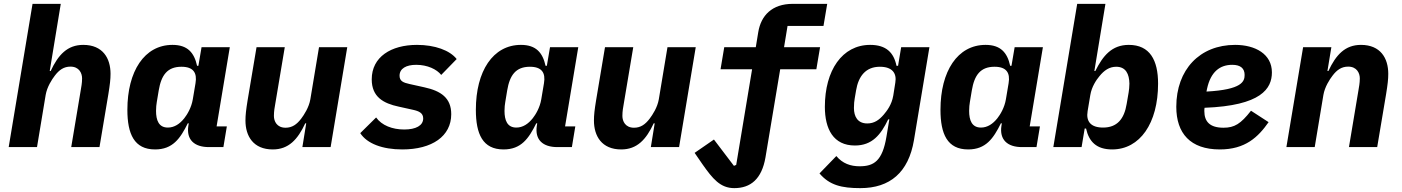

<svg xmlns="http://www.w3.org/2000/svg" viewBox="-20 -760 7242 992"><path d="M24.9 0H171.2L215.9 -269.2C223 -311.1 247.9 -349.1 263.1 -369C285.9 -399.1 310 -415.8 344.1 -415.8C388.8 -415.8 404.1 -382.1 404.1 -355.1C404.1 -329.9 399.9 -311.1 397 -293L348 0H494L540.1 -274.9C547.9 -323.2 551.1 -350.1 551.1 -378.9C551.1 -459.2 511 -528.1 410.2 -528.1C328.1 -528.1 280.9 -476.9 241.8 -393.1H236.9L294 -740.1H148.1Z M781.2 12.1C872.2 12.1 911.2 -44 950.3 -122.9H955.3L953.1 -110.1C942.1 -38 984 0 1059.3 0H1134.2L1152 -106.9H1099.1L1167.3 -516H1021.3L1005 -420.1H998.2C983.3 -487.9 949.2 -528.1 871.1 -528.1C726.2 -528.1 638.1 -392 638.1 -192.8C638.1 -67.8 673.3 12.1 781.2 12.1ZM786.2 -187.1C786.2 -204.9 788 -220.9 790.1 -233L800.1 -293C813.2 -371.1 844.1 -415.1 917.3 -415.1C979 -415.1 999.3 -383.9 990.1 -329.9L976.2 -247.2C969.1 -203.8 947.1 -168 932.2 -149.1C909.1 -120 881 -100.9 847.3 -100.9C800.1 -100.9 786.2 -138.8 786.2 -187.1Z M1542.3 0H1688.2L1774.1 -516H1628.2L1583.5 -247.2C1576.3 -204.9 1551.1 -166.9 1536.2 -147C1513.1 -116.8 1489.3 -100.1 1455.3 -100.1C1410.2 -100.1 1395.2 -133.9 1395.2 -160.9C1395.2 -186.1 1399.1 -206 1402.3 -224.1L1451.3 -516H1305.4L1259.2 -241.1C1251.4 -192.8 1248.2 -165.8 1248.2 -137.1C1248.2 -57.2 1288.4 12.1 1389.2 12.1C1471.2 12.1 1518.1 -39.1 1557.2 -122.9H1562.1Z M2058.6 12.1C2212.4 12.1 2311.4 -56.1 2311.4 -170.1C2311.4 -253.9 2258.5 -290.1 2172.6 -308.9L2095.5 -326C2063.6 -333.1 2044.4 -340.9 2044.4 -369C2044.4 -405.9 2078.5 -425.1 2130.3 -425.1C2188.6 -425.1 2236.5 -402 2259.6 -372.9L2339.5 -454.9C2304.3 -500 2226.6 -528.1 2134.6 -528.1C2000.4 -528.1 1900.6 -465.9 1900.6 -350.1C1900.6 -258.9 1961.3 -225.9 2039.4 -209.2L2113.3 -192.8C2144.5 -186.1 2166.5 -176.1 2166.5 -148.1C2166.5 -111.2 2128.6 -90.9 2068.5 -90.9C2007.5 -90.9 1952.4 -111.9 1923.3 -153.1L1841.3 -72.1C1876.4 -18.1 1955.3 12.1 2058.6 12.1Z M2581.7 12.1C2672.6 12.1 2711.6 -44 2750.7 -122.9H2755.7L2753.6 -110.1C2742.5 -38 2784.4 0 2859.7 0H2934.7L2952.4 -106.9H2899.5L2967.7 -516H2821.7L2805.4 -420.1H2798.7C2783.7 -487.9 2749.6 -528.1 2671.5 -528.1C2526.6 -528.1 2438.6 -392 2438.6 -192.8C2438.6 -67.8 2473.7 12.1 2581.7 12.1ZM2586.6 -187.1C2586.6 -204.9 2588.4 -220.9 2590.6 -233L2600.5 -293C2613.6 -371.1 2644.5 -415.1 2717.7 -415.1C2779.5 -415.1 2799.7 -383.9 2790.5 -329.9L2776.6 -247.2C2769.5 -203.8 2747.5 -168 2732.6 -149.1C2709.5 -120 2681.5 -100.9 2647.7 -100.9C2600.5 -100.9 2586.6 -138.8 2586.6 -187.1Z M3342.7 0H3488.6L3574.6 -516H3428.6L3383.9 -247.2C3376.8 -204.9 3351.6 -166.9 3336.6 -147C3313.6 -116.8 3289.8 -100.1 3255.7 -100.1C3210.6 -100.1 3195.7 -133.9 3195.7 -160.9C3195.7 -186.1 3199.6 -206 3202.8 -224.1L3251.8 -516H3105.8L3059.7 -241.1C3051.8 -192.8 3048.7 -165.8 3048.7 -137.1C3048.7 -57.2 3088.8 12.1 3189.6 12.1C3271.7 12.1 3318.5 -39.1 3357.6 -122.9H3362.6Z M3773.8 212C3858 212 3915.8 165.1 3935 52.9L4011 -402H4197.8L4217 -516H4030.9L4049 -626.1H4234.7L4253.9 -740.1H4076C3968.8 -740.1 3911.9 -680 3897.7 -594.1L3884.9 -516H3721.9L3702.8 -402H3865.8L3783.7 92L3772 96.9L3668.7 -39.1L3568.9 29.8L3609.7 89.1C3661.9 163 3701 212 3773.8 212Z M4425.1 212C4578.1 212 4674 131 4702.1 -35.9L4782 -516H4636L4620 -420.1H4611.9C4598 -487.9 4558.9 -528.1 4475.9 -528.1C4331 -528.1 4241.8 -396 4241.8 -208.1C4241.8 -93 4285.9 -8.2 4397 -8.2C4486.2 -8.2 4530.9 -63.9 4568.9 -143.1H4574.9L4560 -54C4539.1 72.1 4495 99.1 4421.2 99.1C4375 99.1 4333.1 84.9 4301.1 46.2L4214.1 136C4266 197.1 4328.8 212 4425.1 212ZM4392 -202.1C4392 -223 4393.8 -239 4396 -251.1L4403.1 -293C4415.1 -365.1 4452.1 -415.1 4525.9 -415.1C4590.9 -415.1 4614 -381 4605.8 -333.1L4595.2 -266C4587 -218 4562.1 -187.1 4546.2 -168C4522 -139.9 4497.2 -122.2 4460.9 -122.2C4410.9 -122.2 4392 -158 4392 -202.1Z M4982.2 12.1C5073.2 12.1 5112.2 -44 5151.3 -122.9H5156.2L5154.1 -110.1C5143.1 -38 5185 0 5260.3 0H5335.2L5353 -106.9H5300.1L5368.3 -516H5222.3L5206 -420.1H5199.2C5184.3 -487.9 5150.2 -528.1 5072.1 -528.1C4927.2 -528.1 4839.1 -392 4839.1 -192.8C4839.1 -67.8 4874.3 12.1 4982.2 12.1ZM4987.2 -187.1C4987.2 -204.9 4989 -220.9 4991.1 -233L5001.1 -293C5014.2 -371.1 5045.1 -415.1 5118.3 -415.1C5180 -415.1 5200.3 -383.9 5191.1 -329.9L5177.2 -247.2C5170.1 -203.8 5148.1 -168 5133.2 -149.1C5110.1 -120 5082 -100.9 5048.3 -100.9C5001.1 -100.9 4987.2 -138.8 4987.2 -187.1Z M5422.2 0H5568.2L5584.2 -95.9H5591.3C5606.2 -28.1 5645.2 12.1 5726.2 12.1C5869.3 12.1 5963.4 -122.9 5963.4 -328.1C5963.4 -448.9 5921.2 -528.1 5812.1 -528.1C5724.4 -528.1 5678.3 -471.9 5639.2 -393.1H5634.2L5691.4 -740.1H5545.5ZM5599.4 -186.1 5613.3 -269.2C5620.4 -312.1 5644.2 -346.9 5660.2 -366.1C5684.3 -396 5711.3 -415.1 5747.2 -415.1C5797.2 -415.1 5814.3 -377.1 5815.3 -328.1C5815.3 -311.1 5813.2 -295.1 5811.4 -283L5801.1 -223C5788.4 -144.9 5751.4 -100.9 5679.3 -100.9C5616.1 -100.9 5590.2 -132.1 5599.4 -186.1Z M6282.3 12.1C6414.4 12.1 6480.5 -51.8 6534.4 -128.9L6443.5 -187.9C6390.3 -120 6358.3 -100.1 6301.5 -100.1C6231.5 -100.1 6202.4 -131 6202.4 -186.1C6202.4 -191.1 6202.4 -195 6203.5 -203.1C6497.5 -214.1 6551.5 -302.9 6551.5 -386C6551.5 -480.8 6465.6 -528.1 6361.5 -528.1C6178.3 -528.1 6057.5 -399.9 6057.5 -208.1C6057.5 -71 6130.3 12.1 6282.3 12.1ZM6213.4 -286.9 6216.3 -301.1C6235.4 -389.9 6283.4 -425.1 6346.6 -425.1C6390.3 -425.1 6410.5 -405.9 6410.5 -372.9C6410.5 -339.8 6398.4 -296.9 6213.4 -286.9Z M6772.7 0 6817.5 -269.2C6824.6 -311.1 6849.4 -349.1 6864.7 -369C6887.4 -399.1 6911.6 -415.8 6945.7 -415.8C6990.4 -415.8 7005.7 -382.1 7005.7 -355.1C7005.7 -329.9 7001.4 -311.1 6998.6 -293L6949.6 0H7095.5L7141.7 -274.9C7149.5 -323.2 7152.7 -350.1 7152.7 -378.9C7152.7 -459.2 7112.6 -528.1 7011.7 -528.1C6929.7 -528.1 6882.5 -476.9 6843.4 -393.1H6838.4L6858.7 -516H6712.7L6626.4 0Z"/></svg>

Font: Margiela Mono Italic Bold It
Style: Regular
Weight: 700
Designer: Mike Abbink, Paul van der Laan, Pieter van Rosmalen
Foundry: Bold Monday
Version: Version 2.003 2021